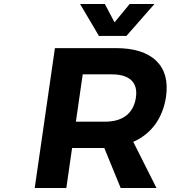

<svg xmlns="http://www.w3.org/2000/svg" viewBox="-20 -941 854 961"><path d="M153.8 0 254.9 -700.2H559.1Q696.3 -700.2 762 -636.7Q827.6 -573.2 811 -457Q798.8 -376.5 757.1 -318.8Q715.3 -261.2 647 -231L763.2 0H584L502 -200.2H486.8H340.8L312 0ZM359.9 -332H505.9Q571.8 -332 611.3 -362.3Q650.9 -392.6 660.2 -452.1Q668.5 -509.8 637.2 -539.3Q606 -568.8 540 -568.8H394ZM380.9 -920.9H504.9L553.2 -829.1L628.9 -920.9H752.9L612.8 -761.2H475.1Z"/></svg>

Font: Trueno SemiBold
Style: Italic
Weight: 600
Designer: Julieta Ulanovsky
Foundry: Julieta Ulanovsky
Version: Version 3.001b | FøM Fix